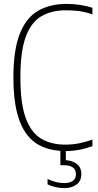

<svg xmlns="http://www.w3.org/2000/svg" viewBox="-20 -769 505 989"><path d="M317 9Q255.5 9 206 -10Q156.5 -29 121.5 -72.5Q86.5 -116 67.8 -188.8Q49 -261.5 49 -369Q49 -510.5 81.5 -593.8Q114 -677 175.5 -713Q237 -749 324 -749Q356.5 -749 390.2 -744Q424 -739 456 -729V-695Q418.5 -708 386.2 -712Q354 -716 320 -716Q244.5 -716 192 -684.8Q139.5 -653.5 112.2 -578.2Q85 -503 85 -371Q85 -235.5 113 -160Q141 -84.5 192.8 -54.2Q244.5 -24 316 -24Q352 -24 385 -30.2Q418 -36.5 456 -50V-16Q427 -5.5 392 1.8Q357 9 317 9ZM311 200Q290 200 267.8 195.2Q245.5 190.5 225 181V153Q251.5 165 271.5 169.5Q291.5 174 311 174Q338 174 354.5 163Q371 152 371 128Q371 104 354.5 93Q338 82 310 82H291V-10H319V71L311 56Q349.5 56 374.2 74.2Q399 92.5 399 128Q399 163 374.2 181.5Q349.5 200 311 200Z"/></svg>

Font: Encode Sans SC Condensed Thin
Style: Regular
Weight: 100
Width: 3
Designer: Multiple Designers
Foundry: Impallari Type
Version: Version 3.002